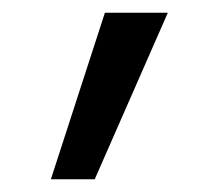

<svg xmlns="http://www.w3.org/2000/svg" viewBox="-20 -709 344 302"><path d="M145 -689H244L129 -427H60Z"/></svg>

Font: FiraGO
Style: Regular
Weight: 400
Designer: bBox Type
Foundry: bBox Type GmbH
Version: Version 1.001;April 20, 2020;FontCreator 12.0.0.2555 64-bit